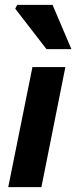

<svg xmlns="http://www.w3.org/2000/svg" viewBox="-20 -773 315 793"><path d="M14 0 114 -496H250L151 0ZM172 -570 43 -737 51 -753H197L275 -570Z"/></svg>

Font: Source Sans 3
Style: Bold Italic
Weight: 700
Italic angle: -11°
Designer: Paul D. Hunt
Foundry: Adobe
Version: Version 3.052;hotconv 1.1.0;makeotfexe 2.6.0